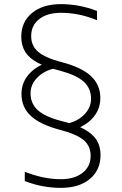

<svg xmlns="http://www.w3.org/2000/svg" viewBox="-20 -760 590 930"><path d="M308 -162Q357 -173 389 -206Q421 -239 421 -282Q421 -332 386 -364Q351 -396 273 -417Q204 -434 162 -456.5Q120 -479 101.5 -510Q83 -541 83 -582Q83 -654 135 -697Q187 -740 275 -740Q364 -740 450 -707V-662Q404 -681 361 -689.5Q318 -698 275 -698Q209 -698 170 -667.5Q131 -637 131 -585Q131 -538 165 -509Q199 -480 275 -460Q373 -435 419.5 -392.5Q466 -350 466 -285Q466 -226 424 -183Q382 -140 312 -126ZM275 150Q185 150 100 117V72Q146 90 189 99Q232 108 275 108Q341 108 380 77Q419 46 419 -5Q419 -53 385 -81.5Q351 -110 275 -130Q177 -155 130.5 -197.5Q84 -240 84 -305Q84 -364 126 -407Q168 -450 238 -464L242 -428Q193 -417 160.5 -384Q128 -351 128 -308Q128 -258 163.5 -226Q199 -194 277 -174Q347 -157 388.5 -134Q430 -111 448.5 -80.5Q467 -50 467 -9Q467 64 415 107Q363 150 275 150Z"/></svg>

Font: M PLUS Code Latin SemiExpanded Light
Style: Regular
Weight: 300
Width: 6
Designer: Coji Morishita
Foundry: UNDERFOREST DESIGN
Version: Version 1.002; ttfautohint (v1.8.3)